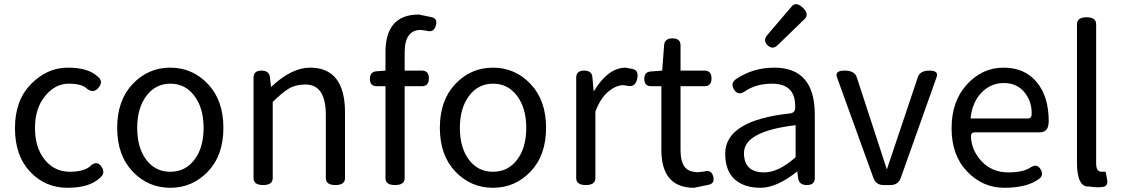

<svg xmlns="http://www.w3.org/2000/svg" viewBox="-20 -878 5323 911"><path d="M413 -94Q442 -117 462 -86.5Q482 -56 454 -34Q405 13 300 13Q195 13 123 -63Q51 -139 51 -270.5Q51 -402 127.5 -479.5Q204 -557 301.5 -557Q399 -557 443 -515Q472 -493 448.5 -463Q425 -433 394 -456Q370 -481 306 -481Q242 -481 194 -422.5Q146 -364 146 -270.5Q146 -177 192.5 -120Q239 -63 311 -63Q383 -63 413 -94Z M966.5 -64Q893 13 788 13Q683 13 609.5 -64Q536 -141 536 -271.5Q536 -402 609.5 -479.5Q683 -557 788 -557Q893 -557 966.5 -479.5Q1040 -402 1040 -271.5Q1040 -141 966.5 -64ZM674 -120Q717 -63 788 -63Q859 -63 902.5 -120Q946 -177 946 -271Q946 -365 902.5 -423Q859 -481 788.5 -481Q718 -481 674.5 -423Q631 -365 631 -271Q631 -177 674 -120Z M1526 -332Q1526 -477 1430 -477Q1383 -477 1351 -458Q1319 -439 1274 -394V-33Q1274 0 1228.5 0Q1183 0 1183 -33V-510Q1183 -543 1220.5 -543Q1258 -543 1261 -510L1266 -465Q1363 -557 1451 -557Q1617 -557 1617 -344V-33Q1617 0 1571.5 0Q1526 0 1526 -33Z M1900 -33Q1900 0 1854.5 0Q1809 0 1809 -33V-469H1768Q1735 -469 1735 -503.5Q1735 -538 1768 -540L1809 -543V-630Q1809 -809 1967 -809L2026 -797Q2058 -791 2048 -756.5Q2038 -722 2005 -732L1977 -736Q1900 -736 1900 -629V-543H1982Q2015 -543 2015 -506Q2015 -469 1982 -469H1900Z M2497.5 -64Q2424 13 2319 13Q2214 13 2140.5 -64Q2067 -141 2067 -271.5Q2067 -402 2140.5 -479.5Q2214 -557 2319 -557Q2424 -557 2497.5 -479.5Q2571 -402 2571 -271.5Q2571 -141 2497.5 -64ZM2205 -120Q2248 -63 2319 -63Q2390 -63 2433.5 -120Q2477 -177 2477 -271Q2477 -365 2433.5 -423Q2390 -481 2319.5 -481Q2249 -481 2205.5 -423Q2162 -365 2162 -271Q2162 -177 2205 -120Z M2797 -444Q2865 -557 2949 -557L2980 -551Q3012 -545 3003.5 -505Q2995 -465 2962 -470L2938 -474Q2904 -474 2867 -444Q2830 -414 2805 -349V-33Q2805 0 2759.5 0Q2714 0 2714 -33V-510Q2714 -543 2751.5 -543Q2789 -543 2791 -510Z M3273 13Q3118 13 3118 -168V-469H3070Q3037 -469 3037 -503.5Q3037 -538 3070 -539L3122 -543L3131 -663Q3133 -696 3171 -696Q3209 -696 3209 -663V-543H3323Q3356 -543 3356 -506Q3356 -469 3323 -469H3209V-166Q3209 -113 3228 -87Q3247 -61 3293 -61L3320 -64Q3355 -75 3364 -41Q3373 -7 3341 -1Z M3654 -557Q3846 -557 3846 -334V-33Q3846 0 3808.5 0Q3771 0 3767 -33L3763 -65Q3666 13 3588 13Q3510 13 3465 -28Q3421 -69 3421 -149Q3421 -307 3730 -340Q3755 -344 3753 -371Q3755 -481 3643 -481Q3566 -481 3512 -443Q3480 -423 3462 -454.5Q3444 -486 3476 -505Q3555 -557 3654 -557ZM3755 -284Q3510 -255 3510 -152Q3510 -60 3606 -60Q3674 -60 3755 -132ZM3669 -663Q3646 -641 3622 -663Q3599 -686 3620 -711L3736 -847Q3757 -872 3789 -841.5Q3821 -811 3798 -788Z M4173 0Q4136 0 4124 -34L3951 -512Q3940 -543 3987.5 -543Q4035 -543 4045 -512L4188 -74L4335 -512Q4345 -543 4390 -543Q4435 -543 4424 -512L4254 -34Q4242 0 4205 0Z M4904 -25Q4848 13 4745.5 13Q4643 13 4569 -64Q4495 -141 4495 -269.5Q4495 -398 4568 -477.5Q4641 -557 4741.5 -557Q4842 -557 4899 -488.5Q4956 -420 4956 -302L4955 -291Q4952 -250 4911 -250H4605Q4586 -250 4587 -228Q4590 -163 4639 -111Q4689 -60 4763.5 -60Q4838 -60 4872 -85Q4902 -103 4918.5 -73Q4935 -43 4904 -25ZM4585 -316H4857Q4876 -316 4875 -339Q4876 -397 4840.5 -440.5Q4805 -484 4743 -484Q4681 -484 4637 -438.5Q4593 -393 4585 -316Z M5233 -27Q5239 5 5212.5 9Q5186 13 5149 7Q5090 13 5090 -108V-763Q5090 -796 5135.5 -796Q5181 -796 5181 -763V-102Q5181 -63 5207 -63H5226Z"/></svg>

Font: Raw Maruko Gothic CJK TC
Style: Regular
Weight: 400
Version: Version 1.001